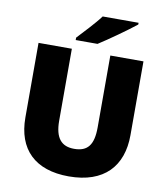

<svg xmlns="http://www.w3.org/2000/svg" viewBox="-99 -1009 955 1101"><g transform="rotate(10 378.5 -458.5)"><path d="M618 -917V-927H409C376 -882 314 -818 280 -781V-767H407C461 -801 571 -879 618 -917ZM684 -284V-714H491V-296C491 -194 458 -151 379 -151C305 -151 267 -194 267 -295V-714H73V-280C73 -95 179 10 376 10C582 10 684 -104 684 -284Z"/></g></svg>

Font: Noto Sans Gujarati Black
Style: Regular
Weight: 900
Designer: Jelle Bosma - Monotype Design Team, Universal Thirst
Foundry: Monotype Imaging Inc.
Version: Version 2.106